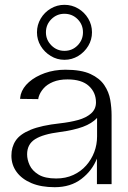

<svg xmlns="http://www.w3.org/2000/svg" viewBox="-20 -775 538 808"><path d="M210.2 12.8Q153.1 12.8 112.5 -4.3Q71.8 -21.4 49.9 -51.4Q28 -81.3 28 -119.9Q28 -156.3 46.1 -183.4Q64.2 -210.6 109.2 -229Q154.1 -247.4 232.6 -256Q274 -260.6 308.3 -269.9Q342.6 -279.3 363.3 -297.6Q383.9 -315.8 383.9 -344.1Q383.9 -385.8 353.9 -413.3Q323.9 -440.8 264.1 -440.8Q228.5 -440.8 203.3 -430.3Q178 -419.8 163.4 -403.1Q148.8 -386.4 143.2 -368.5Q142.4 -365.4 141.6 -362.6Q140.8 -359.8 141.1 -357.9L64.4 -358.9Q64.8 -363.7 65.7 -368.2Q66.6 -372.8 67.4 -377.4Q75.3 -406 101.9 -429.6Q128.6 -453.1 168.5 -467.4Q208.5 -481.6 254.9 -481.6Q321.8 -481.6 360.7 -463.6Q399.6 -445.6 419 -416.6Q438.4 -387.7 444 -354.5Q449.6 -321.4 449.6 -290.4V0H387.9V-107.7Q368.1 -57 322.7 -22.1Q277.3 12.8 210.2 12.8ZM216.5 -23.9Q256.6 -23.9 288.5 -38.7Q320.5 -53.4 342.7 -78.7Q365 -103.9 376.8 -135.3Q388.5 -166.6 388.5 -200.9V-278.6Q366.5 -255.2 328.5 -241.2Q290.5 -227.3 232.5 -219.5Q161.2 -210.5 127.6 -189.2Q94.1 -168 94.1 -125.5Q94.1 -103.1 104.8 -79.9Q115.5 -56.7 142.1 -40.3Q168.7 -23.9 216.5 -23.9ZM251.2 -523.3Q220 -523.3 193.6 -539.4Q167.1 -555.5 151.3 -581.7Q135.6 -607.9 135.6 -639Q135.6 -670.4 151.4 -696.9Q167.1 -723.4 193.6 -739Q220.1 -754.7 251.2 -754.7Q282.6 -754.7 309.1 -739Q335.5 -723.4 351.3 -696.9Q367.1 -670.4 367.1 -639Q367.1 -608 351.4 -581.8Q335.6 -555.5 309.1 -539.4Q282.6 -523.3 251.2 -523.3ZM251.2 -561Q284.1 -561 306.6 -584Q329.2 -607 329.2 -639.1Q329.2 -671.7 306.5 -694.4Q283.9 -717 250.9 -717Q219.1 -717 196.2 -694.3Q173.3 -671.6 173.3 -638.8Q173.3 -606.9 196.3 -583.9Q219.2 -561 251.2 -561Z"/></svg>

Font: Panamera Thin
Style: Regular
Weight: 100
Designer: Bastien Sozeau
Foundry: NBR — Bastien Sozeau
Version: Version 3.003;gftools[0.9.33]